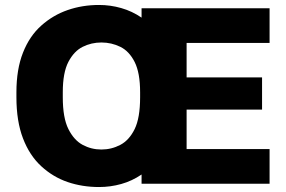

<svg xmlns="http://www.w3.org/2000/svg" viewBox="-20 -733 1140 766"><path d="M375.2 13.2Q308.5 13.2 250 -6.7Q191.5 -26.7 144.7 -69.7Q97.8 -112.8 71.7 -181.1Q45.5 -249.3 45.5 -345V-365Q45.5 -456.7 71.7 -522.9Q97.8 -589.2 144.7 -630.9Q191.5 -672.7 250 -692.9Q308.5 -713.2 375.2 -713.2Q420.5 -713.2 463.7 -700.8Q507 -688.5 544.8 -662.7V-700H1055.5V-561.7H724.5V-424.2H1025.5V-295.8H724.5V-138.3H1055.5V0H544.8V-36.8Q507 -11 463.7 1.1Q420.5 13.2 375.2 13.2ZM384.5 -136.5Q424.7 -136.5 460 -155Q495.3 -173.5 517.2 -218Q539 -262.5 539 -345V-365Q539 -442.5 517.2 -485.7Q495.3 -529 460 -546.2Q424.7 -563.5 384.5 -563.5Q344.5 -563.5 309.9 -546.2Q275.3 -529 252.9 -486.2Q230.5 -443.3 230.5 -365V-345Q230.5 -262.7 252.9 -218.1Q275.3 -173.5 309.9 -155Q344.5 -136.5 384.5 -136.5Z"/></svg>

Font: Golos Text
Style: Regular
Weight: 400
Designer: A.Korolkova, Vitaly Kuzmin
Foundry: ParaType Ltd
Version: Version 2.004